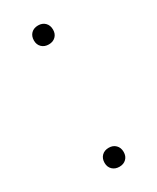

<svg xmlns="http://www.w3.org/2000/svg" viewBox="-150 -595 532 649"><g transform="rotate(-30 116.5 -270.0)"><path d="M79 -31Q79 -48 89.2 -58.2Q99.5 -68.5 116.5 -68.5Q133 -68.5 143.2 -58.2Q153.5 -48 153.5 -31Q153.5 -14.5 143.2 -4.5Q133 5.5 116.5 5.5Q100 5.5 89.5 -4.5Q79 -14.5 79 -31ZM79 -508.5Q79 -525.5 89.2 -535.8Q99.5 -546 116.5 -546Q133 -546 143.2 -535.8Q153.5 -525.5 153.5 -508.5Q153.5 -492 143.2 -482Q133 -472 116.5 -472Q100 -472 89.5 -482Q79 -492 79 -508.5Z"/></g></svg>

Font: Encode Sans Expanded ExtraLight
Style: Regular
Weight: 275
Width: 7
Designer: Multiple Designers
Foundry: Impallari Type
Version: Version 2.000